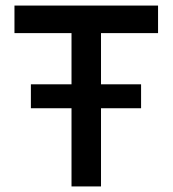

<svg xmlns="http://www.w3.org/2000/svg" viewBox="-20 -670 620 690"><path d="M237 0V-551H32V-650H548V-551H343V0ZM91 -281V-367H487V-281Z"/></svg>

Font: Sometype Mono SemiBold
Style: Regular
Weight: 600
Designer: Ryoichi Tsunekawa
Foundry: Dharma Type
Version: Version 1.001